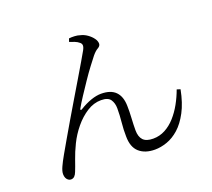

<svg xmlns="http://www.w3.org/2000/svg" viewBox="-132 -940 1264 1144"><g transform="rotate(-20 500.0 -367.5)"><path d="M666 32Q603 32 566.5 -0.5Q530 -33 530 -101Q529 -143 533.5 -187.5Q538 -232 538 -276Q538 -309 522.5 -332Q507 -355 463 -355Q416 -355 373 -327.5Q330 -300 294.5 -257Q259 -214 235 -165Q212 -118 197.5 -75.5Q183 -33 172 -6Q166 10 157 19Q148 28 134 28Q125 28 117 22Q109 16 104.5 6Q100 -4 100 -18Q100 -36 112 -62.5Q124 -89 144.5 -125Q165 -161 191 -206Q217 -251 249 -305.5Q281 -360 314.5 -416Q348 -472 378 -522.5Q408 -573 431 -612Q454 -651 465 -671Q475 -690 473.5 -701Q472 -712 462 -719Q452 -728 434.5 -735Q417 -742 403 -746L410 -766Q425 -768 445 -767Q465 -766 479 -761Q502 -756 522.5 -741.5Q543 -727 555.5 -709.5Q568 -692 568 -676Q568 -661 551 -651.5Q534 -642 515 -619Q500 -600 475 -567Q450 -534 423 -494Q396 -454 371 -416Q346 -378 331 -351Q327 -345 329.5 -342Q332 -339 338 -343Q377 -367 412 -379Q447 -391 476 -391Q537 -391 567.5 -360Q598 -329 599 -269Q600 -234 597.5 -192.5Q595 -151 595 -116Q595 -75 614.5 -54Q634 -33 678 -33Q719 -33 754.5 -52Q790 -71 819 -103.5Q848 -136 870.5 -176.5Q893 -217 909 -261L931 -254Q915 -172 885.5 -116.5Q856 -61 819.5 -28.5Q783 4 743 18Q703 32 666 32Z"/></g></svg>

Font: Noto Serif JP ExtraLight
Style: Regular
Weight: 400
Version: Version 2.003-H1;hotconv 1.1.1;makeotfexe 2.6.0